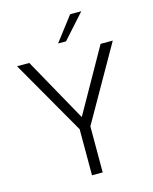

<svg xmlns="http://www.w3.org/2000/svg" viewBox="-131 -987 854 1073"><g transform="rotate(-15 296.0 -450.5)"><path d="M265.5 -266.5 18.5 -697H89.5L294.5 -329L502 -697H572.5L327.5 -266.5V0H265.5ZM380.5 -901H445L319 -760.5H273Z"/></g></svg>

Font: HK Grotesk Light
Style: Regular
Weight: 300
Designer: Alfredo Marco Pradil
Foundry: Hanken Design Co.
Version: Version 3.001